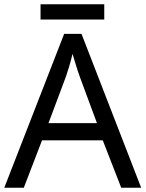

<svg xmlns="http://www.w3.org/2000/svg" viewBox="-20 -875 679 895"><path d="M545 0 459 -221H176L91 0H0L279 -717H360L638 0ZM352 -517Q349 -525 342 -546Q335 -567 328.5 -589.5Q322 -612 318 -624Q311 -593 302 -563.5Q293 -534 287 -517L206 -301H432ZM466 -855V-784H169V-855Z"/></svg>

Font: Noto Sans Hebrew Droid SemiBold
Style: Regular
Weight: 600
Designer: Monotype Design Team
Foundry: Monotype Imaging Inc.
Version: Version 1.100; ttfautohint (v1.8.4.7-5d5b)